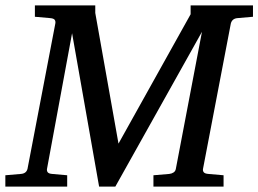

<svg xmlns="http://www.w3.org/2000/svg" viewBox="-34 -691 957 711"><path d="M846.2 -624Q825.7 -622.6 820.8 -604L717.8 -65.9Q716.3 -58.6 720.5 -53.2Q724.6 -47.9 737.8 -46.9L793.9 -42V0H534.2V-42L592.8 -46.9Q602.1 -47.9 608.9 -52.5Q615.7 -57.1 617.2 -65.9L713.9 -573.2L393.1 0H333L232.9 -567.9L140.1 -65.9Q138.7 -58.6 142.6 -53.2Q146.5 -47.9 159.2 -46.9L214.8 -42V0H-14.2V-42L43 -46.9Q63.5 -48.3 67.9 -65.9L170.9 -604Q172.4 -612.3 168.5 -617.7Q164.6 -623 150.9 -624L95.2 -628.9V-670.9H318.8V-643.1L404.8 -159.2L671.9 -638.2V-670.9H902.8V-628.9Z"/></svg>

Font: Charis SIL Cyr
Style: Italic
Weight: 400
Italic angle: -11°
Foundry: SIL International
Version: Version 5.000